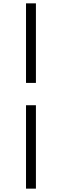

<svg xmlns="http://www.w3.org/2000/svg" viewBox="-20 -848 368 1144"><path d="M135 276H194V-221H135ZM194 -354V-828H135V-354Z"/></svg>

Font: Noto Serif CJK KR SemiBold
Style: Regular
Weight: 600
Designer: Ryoko NISHIZUKA 西塚涼子 (kana & ideographs); Frank Grießhammer (Latin, Greek & Cyrillic); Wenlong ZHANG 张文龙 (bopomofo); San
Foundry: Adobe
Version: Version 2.001;hotconv 1.1.0;makeotfexe 2.6.0